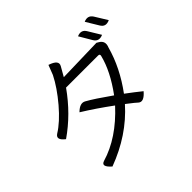

<svg xmlns="http://www.w3.org/2000/svg" viewBox="-198 -1080 1395 1395"><g transform="rotate(-45 500.0 -382.5)"><path d="M714 -782Q763 -803 788 -760L845 -666Q795 -644 770 -687L714 -782ZM823 -822Q871 -843 897 -801L955 -707Q906 -684 881 -726L823 -822ZM415 -787Q497 -760 472 -717L431 -645L775 -654L792 -644Q834 -618 813 -568Q768 -404 655 -251Q721 -202 769 -163Q717 -102 684 -131Q675 -141 607 -193Q456 -23 222 64Q158 8 207 -8Q389 -62 549 -236Q435 -320 331 -384Q380 -433 418 -410Q476 -378 596 -293Q701 -436 732 -562Q737 -580 718 -580H389Q276 -420 124 -315Q64 -361 107 -389Q179 -433 261 -529Q343 -626 386 -712L415 -787Z"/></g></svg>

Font: Swei Half Moon CJK TC
Style: DemiLight
Weight: 350
Version: Version 2.125